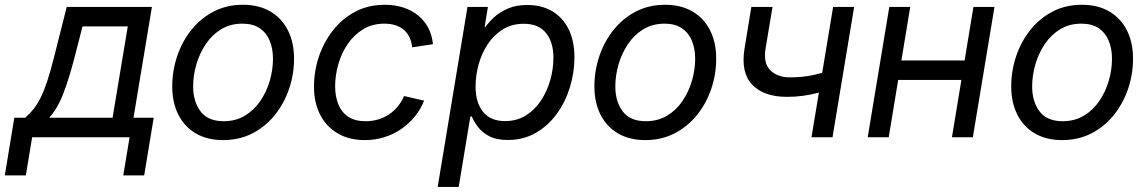

<svg xmlns="http://www.w3.org/2000/svg" viewBox="-73 -564 4718 789"><path d="M-53.2 156.7 -14.2 -80.1H30.8Q50.3 -97.2 65.9 -117.2Q81.5 -137.2 95 -164.6Q108.4 -191.9 121.3 -231.2Q134.3 -270.5 148.4 -326.2L201.2 -535.6H551.3L475.6 -80.1H558.6L519.5 156.7H433.6L459.5 0H59.1L33.2 156.7ZM128.9 -80.1H389.6L452.1 -455.6H266.1L232.9 -326.2Q210.9 -241.7 187.3 -179.7Q163.6 -117.7 128.9 -80.1Z M843.8 11.7Q778.8 11.7 731.9 -15.6Q685.1 -43 659.9 -92.8Q634.8 -142.6 634.8 -208.5Q634.8 -272.5 654.8 -332.5Q674.8 -392.6 712.9 -440.4Q751 -488.3 804.7 -516.4Q858.4 -544.4 925.3 -544.4Q990.2 -544.4 1037.4 -517.1Q1084.5 -489.7 1109.9 -439.9Q1135.3 -390.1 1135.3 -322.8Q1135.3 -258.3 1114.7 -198.2Q1094.2 -138.2 1055.9 -90.8Q1017.6 -43.5 964.1 -15.9Q910.6 11.7 843.8 11.7ZM846.2 -65.9Q895.5 -65.9 933.3 -88.6Q971.2 -111.3 996.8 -149.2Q1022.5 -187 1035.6 -232.2Q1048.8 -277.3 1048.8 -322.3Q1048.8 -364.3 1035.2 -397Q1021.5 -429.7 993.9 -448.2Q966.3 -466.8 922.9 -466.8Q874 -466.8 836.4 -444.1Q798.8 -421.4 773.2 -383.5Q747.6 -345.7 734.1 -300Q720.7 -254.4 720.7 -208.5Q720.7 -146.5 751.2 -106.2Q781.7 -65.9 846.2 -65.9Z M1426.8 11.7Q1362.3 11.7 1315.2 -15.6Q1268.1 -43 1242.7 -92.3Q1217.3 -141.6 1217.3 -208Q1217.3 -271.5 1237.5 -331.5Q1257.8 -391.6 1295.7 -439.7Q1333.5 -487.8 1387.2 -516.1Q1440.9 -544.4 1508.3 -544.4Q1549.8 -544.4 1584.7 -533Q1619.6 -521.5 1645.8 -500Q1671.9 -478.5 1687.3 -448.7Q1702.6 -418.9 1706.1 -382.3L1620.6 -369.6Q1618.7 -391.1 1610.6 -408.9Q1602.5 -426.8 1588.4 -439.7Q1574.2 -452.6 1553.7 -459.7Q1533.2 -466.8 1506.3 -466.8Q1457.5 -466.8 1419.9 -444.1Q1382.3 -421.4 1356.4 -383.8Q1330.6 -346.2 1317.4 -300.5Q1304.2 -254.9 1304.2 -209Q1304.2 -168 1317.4 -135.3Q1330.6 -102.5 1358.2 -84.2Q1385.7 -65.9 1429.2 -65.9Q1457.5 -65.9 1482.2 -73.5Q1506.8 -81.1 1527.1 -95Q1547.4 -108.9 1562.7 -127.9Q1578.1 -147 1587.4 -169.4L1669.9 -150.4Q1655.3 -113.8 1630.6 -84Q1606 -54.2 1574.2 -32.7Q1542.5 -11.2 1505.1 0.2Q1467.8 11.7 1426.8 11.7Z M1725.6 204.1 1848.1 -535.6H1932.1L1918.5 -452.6H1921.4Q1936 -473.6 1959.2 -494.6Q1982.4 -515.6 2015.6 -529.5Q2048.8 -543.5 2094.2 -543.5Q2153.8 -543.5 2197.3 -517.3Q2240.7 -491.2 2264.2 -442.9Q2287.6 -394.5 2287.6 -328.1Q2287.6 -266.1 2269 -205.6Q2250.5 -145 2215.1 -96.2Q2179.7 -47.4 2128.9 -18.1Q2078.1 11.2 2013.7 11.2Q1966.8 11.2 1937.3 -4.4Q1907.7 -20 1891.1 -42.5Q1874.5 -64.9 1865.7 -85.4H1859.9L1812 204.1ZM2002.4 -66.4Q2050.8 -66.4 2087.6 -89.4Q2124.5 -112.3 2149.9 -150.6Q2175.3 -189 2188.2 -234.9Q2201.2 -280.8 2201.2 -326.7Q2201.2 -390.6 2170.7 -428.5Q2140.1 -466.3 2079.6 -466.3Q2030.8 -466.3 1993.9 -443.6Q1957 -420.9 1931.9 -383.3Q1906.7 -345.7 1894 -299.8Q1881.3 -253.9 1881.3 -207.5Q1881.3 -142.6 1912.1 -104.5Q1942.9 -66.4 2002.4 -66.4Z M2578.6 11.7Q2513.7 11.7 2466.8 -15.6Q2419.9 -43 2394.8 -92.8Q2369.6 -142.6 2369.6 -208.5Q2369.6 -272.5 2389.6 -332.5Q2409.7 -392.6 2447.8 -440.4Q2485.8 -488.3 2539.6 -516.4Q2593.3 -544.4 2660.2 -544.4Q2725.1 -544.4 2772.2 -517.1Q2819.3 -489.7 2844.7 -439.9Q2870.1 -390.1 2870.1 -322.8Q2870.1 -258.3 2849.6 -198.2Q2829.1 -138.2 2790.8 -90.8Q2752.4 -43.5 2699 -15.9Q2645.5 11.7 2578.6 11.7ZM2581.1 -65.9Q2630.4 -65.9 2668.2 -88.6Q2706.1 -111.3 2731.7 -149.2Q2757.3 -187 2770.5 -232.2Q2783.7 -277.3 2783.7 -322.3Q2783.7 -364.3 2770 -397Q2756.3 -429.7 2728.8 -448.2Q2701.2 -466.8 2657.7 -466.8Q2608.9 -466.8 2571.3 -444.1Q2533.7 -421.4 2508.1 -383.5Q2482.4 -345.7 2469 -300Q2455.6 -254.4 2455.6 -208.5Q2455.6 -146.5 2486.1 -106.2Q2516.6 -65.9 2581.1 -65.9Z M3160.2 -166Q3065.9 -166 3018.1 -216.1Q2970.2 -266.1 2986.8 -366.2L3014.6 -535.6H3101.6L3073.2 -366.2Q3063 -304.7 3092.3 -275.4Q3121.6 -246.1 3173.3 -246.1Q3226.1 -246.1 3270.5 -255.9Q3314.9 -265.6 3361.3 -280.8L3347.7 -200.7Q3317.9 -190.4 3288.3 -182.6Q3258.8 -174.8 3227.5 -170.4Q3196.3 -166 3160.2 -166ZM3261.7 0 3350.6 -535.6H3437L3348.1 0Z M3910.6 -315.4 3897 -235.4H3597.2L3610.8 -315.4ZM3667.5 -535.6 3579.1 0H3492.7L3581.5 -535.6ZM4013.7 -535.6 3924.8 0H3838.9L3927.2 -535.6Z M4291.5 11.7Q4226.6 11.7 4179.7 -15.6Q4132.8 -43 4107.7 -92.8Q4082.5 -142.6 4082.5 -208.5Q4082.5 -272.5 4102.5 -332.5Q4122.6 -392.6 4160.6 -440.4Q4198.7 -488.3 4252.4 -516.4Q4306.2 -544.4 4373 -544.4Q4438 -544.4 4485.1 -517.1Q4532.2 -489.7 4557.6 -439.9Q4583 -390.1 4583 -322.8Q4583 -258.3 4562.5 -198.2Q4542 -138.2 4503.7 -90.8Q4465.3 -43.5 4411.9 -15.9Q4358.4 11.7 4291.5 11.7ZM4293.9 -65.9Q4343.3 -65.9 4381.1 -88.6Q4418.9 -111.3 4444.6 -149.2Q4470.2 -187 4483.4 -232.2Q4496.6 -277.3 4496.6 -322.3Q4496.6 -364.3 4482.9 -397Q4469.2 -429.7 4441.7 -448.2Q4414.1 -466.8 4370.6 -466.8Q4321.8 -466.8 4284.2 -444.1Q4246.6 -421.4 4220.9 -383.5Q4195.3 -345.7 4181.9 -300Q4168.5 -254.4 4168.5 -208.5Q4168.5 -146.5 4199 -106.2Q4229.5 -65.9 4293.9 -65.9Z"/></svg>

Font: Inter 20pt
Style: Italic
Weight: 400
Italic angle: -9.3988°
Version: Version 4.001;git-66647c0bb